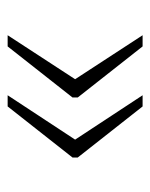

<svg xmlns="http://www.w3.org/2000/svg" viewBox="36 -528 402 515"><g transform="rotate(-90 237.5 -270.0)"><path d="M371 -89H401L283 -270L401 -451H371L234 -277V-263ZM210 -89H240L121 -270L240 -451H210L73 -277V-263Z"/></g></svg>

Font: Noto Serif Gurmukhi ExtraLight
Style: Regular
Weight: 200
Designer: Vaibhav Singh and the Monotype Design Team
Foundry: Monotype Imaging Inc.
Version: Version 2.004